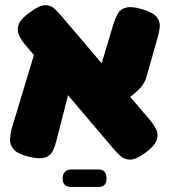

<svg xmlns="http://www.w3.org/2000/svg" viewBox="-20 -614 671 759"><path d="M555 -10Q518 17 494.5 17Q471 17 455.5 2Q440 -13 426 -29L78 -439Q64 -456 55 -475Q46 -494 53.5 -516.5Q61 -539 98 -565Q135 -593 157.5 -593.5Q180 -594 195.5 -579.5Q211 -565 226 -547L574 -138Q588 -121 597.5 -102Q607 -83 599.5 -60.5Q592 -38 555 -10ZM92 5Q48 -6 33 -24.5Q18 -43 19.5 -65Q21 -87 27 -108L123 -426L277 -347L202 -54Q197 -34 188 -16Q179 2 157 9Q135 16 92 5ZM432 -179 357 -280 429 -521Q436 -543 446 -560.5Q456 -578 478.5 -584Q501 -590 544 -577Q587 -564 600.5 -545.5Q614 -527 611.5 -505.5Q609 -484 602 -461L557 -303Q548 -280 531.5 -263Q515 -246 490.5 -227.5Q466 -209 432 -179ZM261 125Q228 125 228 93V89Q228 74 237 65Q246 56 261 56H369Q401 56 401 89V93Q401 125 369 125Z"/></svg>

Font: Fredoka
Style: Bold
Weight: 700
Designer: Ben Nathan
Foundry: Milena B. Brandão, Ben Nathan
Version: Version 2.001